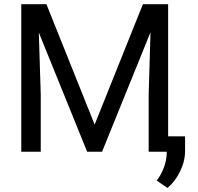

<svg xmlns="http://www.w3.org/2000/svg" viewBox="-20 -731 954 925"><path d="M203.6 -710.9H82.5V0H176.3V-276.9L167 -574.2L399.9 0H471.7L705.1 -575.7L696.3 -276.9V0H790V-710.9H668.5L436 -130.9ZM786.6 174.3C811 154.5 831.3 128.1 847.4 95.2C863.5 62.3 871.6 29.5 871.6 -3.4V-74.2H783.2V7.3C781.9 52.6 766 96.5 735.4 139.2Z"/></svg>

Font: Roboto1
Style: rg
Weight: 400
Designer: Google
Version: Version 2.137; 2017